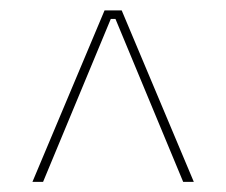

<svg xmlns="http://www.w3.org/2000/svg" viewBox="-20 -659 436 370"><path d="M181.5 -639H214.5L353.5 -308.5H333L202.5 -622.5H193.5L63 -308.5H42.5Z"/></svg>

Font: Anek Odia Thin
Style: Regular
Weight: 250
Version: Version 1.003